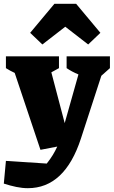

<svg xmlns="http://www.w3.org/2000/svg" viewBox="-60 -787 596 1006"><path d="M152 -2 17 -405Q-7 -416 -29 -430V-492H249V-430L209 -408L279 -142L351 -397Q317 -411 289 -430V-492H516V-430L471 -390L364 -61Q279 199 86 199Q57 199 25.5 192.5Q-6 186 -40 175L-29 56L185 70Q204 46 217 24.5Q230 3 240 -19ZM339 -767 466 -615 402 -554 282 -647 162 -554 98 -615 225 -767Z"/></svg>

Font: Piazzolla ExtraBold
Style: Regular
Weight: 800
Designer: Juan Pablo del Peral
Foundry: Huerta Tipografica
Version: Version 1.330